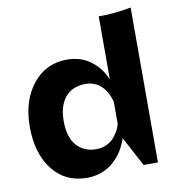

<svg xmlns="http://www.w3.org/2000/svg" viewBox="-86 -856 882 948"><g transform="rotate(-10 354.5 -381.5)"><path d="M631.8 -776.9V0H560.1L481 -147.9Q480 -144.5 478 -138.7Q476.1 -132.8 468.3 -116Q460.4 -99.1 450.9 -83.7Q441.4 -68.4 424.1 -49.8Q406.7 -31.2 386.7 -17.8Q366.7 -4.4 337.4 4.9Q308.1 14.2 274.9 14.2Q166 14.2 102.5 -67.6Q39.1 -149.4 39.1 -282.2Q39.1 -413.1 105 -495.6Q170.9 -578.1 276.9 -578.1Q307.1 -578.1 334 -570.8Q360.8 -563.5 379.9 -551.5Q398.9 -539.6 414.6 -525.1Q430.2 -510.7 440.2 -496.6Q450.2 -482.4 457 -470.5Q463.9 -458.5 466.8 -451.2L469.2 -443.8V-761.2Q552.7 -760.7 631.8 -776.9ZM469.2 -221.2V-331.1Q468.8 -333.5 467.8 -337.4Q466.8 -341.3 462.6 -353Q458.5 -364.7 453.1 -375.5Q447.8 -386.2 437.7 -399.2Q427.7 -412.1 415.8 -421.6Q403.8 -431.2 385.7 -437.5Q367.7 -443.8 347.2 -443.8Q280.3 -443.8 244.6 -400.9Q209 -357.9 209 -282.2Q209 -199.7 246.1 -158.4Q283.2 -117.2 344.2 -117.2Q372.1 -117.2 395 -127.9Q418 -138.7 431.2 -153.8Q444.3 -168.9 453.6 -184.3Q462.9 -199.7 465.8 -210.4Z"/></g></svg>

Font: Sporting Grotesque
Style: Gras
Weight: 700
Designer: Lucas LE BIHAN
Foundry: Lucas LE BIHAN
Version: Version 1.001